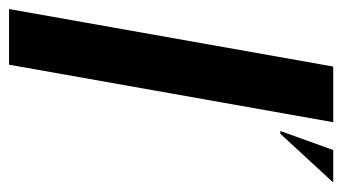

<svg xmlns="http://www.w3.org/2000/svg" viewBox="-206 -556 739 414"><g transform="rotate(90 163.0 -349.5)"><path d="M100 -699H220L96 0H-24ZM245 -585H239L280 -699H350Z"/></g></svg>

Font: Moniqa Black Ita Display
Style: Italic
Weight: 900
Italic angle: -10°
Designer: Rajesh Rajput
Foundry: Rajesh Rajput
Version: Version 1.000